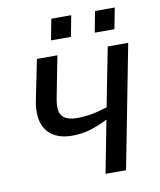

<svg xmlns="http://www.w3.org/2000/svg" viewBox="-79 -748 675 811"><g transform="rotate(-10 259.0 -342.5)"><path d="M194.8 -528.3 162.1 -360.4Q156.2 -334 156.2 -314Q156.2 -282.2 175 -267.6Q193.8 -252.9 231.9 -252.9Q259.3 -252.9 287.6 -257.3Q315.9 -261.7 361.3 -275.9L410.6 -528.3H498.5L396 0H308.1L351.6 -225.1Q311.5 -204.6 275.1 -193.8Q238.8 -183.1 198.7 -183.1Q135.3 -183.1 101.1 -215.6Q66.9 -248 66.9 -307.1Q66.9 -334.5 73.7 -364.3L106.9 -528.3ZM366.7 -595.2 383.8 -685.1H468.3L451.2 -595.2ZM179.2 -595.2 196.3 -685.1H281.7L264.6 -595.2Z"/></g></svg>

Font: Liberation Sans
Style: Italic
Weight: 400
Italic angle: -12°
Designer: Steve Matteson
Foundry: Ascender Corporation
Version: Version 2.1.5